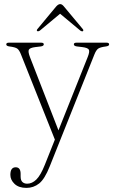

<svg xmlns="http://www.w3.org/2000/svg" viewBox="-20 -671 563 936"><path d="M198.5 132.5 247.5 9.5 82.5 -405Q74 -427 64.2 -434Q54.5 -441 26.5 -444.5Q10.5 -446.5 10.5 -454.5Q10.5 -463 23.5 -463H180Q193.5 -463 193.5 -455Q193.5 -446.5 178 -444.5L152.5 -441.5Q125 -438 120.5 -428.2Q116 -418.5 126.5 -391.5L265 -35.5L407 -391.5Q418 -418.5 413.5 -428.2Q409 -438 381 -441.5L355.5 -444.5Q340 -446.5 340 -455Q340 -463 353.5 -463H499Q512 -463 512 -454.5Q512 -446.5 496 -444.5Q468.5 -441 458.5 -433.8Q448.5 -426.5 440 -405L222.5 140Q198 202 170.8 223.5Q143.5 245 109 245Q71.5 245 51 225.5Q30.5 206 30.5 181.5Q30.5 144.5 56.5 144.5Q80.5 144.5 80.5 176.5V189Q80.5 208.5 89.5 216.5Q98.5 224.5 112.5 224.5Q136.5 224.5 157.2 204.2Q178 184 198.5 132.5ZM174 -521.5Q166.5 -517 162 -519Q156.5 -522.5 163 -530L253.5 -639Q264 -651 273.5 -651Q282.5 -651 292 -639L383 -530Q389 -523 384 -519Q379.5 -516.5 372 -521.5L273 -604Z"/></svg>

Font: Fraunces 9pt Thin
Style: Regular
Weight: 100
Version: Version 1.000;[b76b70a41]